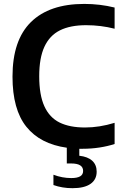

<svg xmlns="http://www.w3.org/2000/svg" viewBox="-20 -770 643 1006"><path d="M185.5 -370.5Q185.5 -272.5 212.5 -213.2Q239.5 -154 292.2 -128Q345 -102 425.5 -102Q501 -102 580.5 -126.5V-15.5Q543.5 -3.5 500.8 3Q458 9.5 414 9.5H395.5V46Q440 51 463.2 72.2Q486.5 93.5 486.5 129.5Q486.5 171 454.2 193.5Q422 216 359.5 216Q306.5 216 260 199.5V145.5Q306 163 353.5 163Q384 163 399.8 154Q415.5 145 415.5 125.5Q415.5 86.5 353 86.5H330V4Q190.5 -15.5 118 -106Q45.5 -196.5 45.5 -368.5Q45.5 -559.5 142.2 -654.5Q239 -749.5 421.5 -749.5Q503.5 -749.5 580.5 -730.5V-619.5Q508.5 -638 431 -638Q348 -638 294 -611Q240 -584 212.8 -525.2Q185.5 -466.5 185.5 -370.5Z"/></svg>

Font: Encode Sans SemiBold
Style: Regular
Weight: 600
Designer: Multiple Designers
Foundry: Impallari Type
Version: Version 2.000